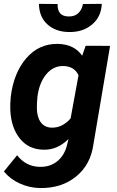

<svg xmlns="http://www.w3.org/2000/svg" viewBox="-28 -766 606 995"><path d="M27.8 -264.6Q42.5 -387.2 107.7 -463.6Q172.9 -540 272 -538.6Q356.4 -536.6 397.9 -477.5L416 -528.8L542.5 -528.3L456.1 -18.1Q441.9 87.4 366.2 148.9Q290.5 210.4 178.7 208.5Q124 207.5 74.2 184.8Q24.4 162.1 -7.8 122.6L60.5 38.6Q106.4 96.7 175.8 98.6Q229.5 100.6 267.6 70.6Q305.7 40.5 319.3 -14.2L327.1 -45.9Q269.5 11.7 197.8 9.8Q120.6 8.8 75.2 -47.6Q29.8 -104 25.4 -194.3Q23.9 -224.1 27.8 -264.6ZM163.1 -207Q163.1 -161.1 182.4 -133.5Q201.7 -106 238.3 -104.5Q294.4 -102.5 337.9 -152.3L378.9 -376Q357.9 -421.9 301.3 -423.8Q248.5 -425.3 211.9 -381.3Q175.3 -337.4 166 -264.6Q162.6 -229 163.1 -207ZM499.5 -746.1Q496.6 -678.2 448.2 -638.2Q399.9 -598.1 327.6 -600.1Q260.3 -601.1 217.5 -639.9Q174.8 -678.7 173.8 -746.1L270.5 -745.1Q268.6 -681.6 326.7 -680.7Q358.4 -679.7 377.4 -697.5Q396.5 -715.3 401.9 -745.1Z"/></svg>

Font: RobotoInd
Style: Bold Italic
Weight: 700
Italic angle: -12°
Designer: Google
Version: Version 2.001150; 2014